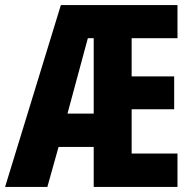

<svg xmlns="http://www.w3.org/2000/svg" viewBox="-24 -734 759 754"><path d="M673 0V-131H493V-305H660V-434H493V-584H673V-714H215L-4 0H162L206 -157H344V0ZM241 -288 321 -584H344V-288Z"/></svg>

Font: Noto Sans Georgian ExtraCondensed ExtraBold
Style: Regular
Weight: 800
Width: 2
Designer: Monotype Design Team, Akaki Razmadze
Foundry: Google LLC
Version: Version 2.005